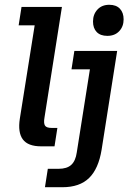

<svg xmlns="http://www.w3.org/2000/svg" viewBox="-20 -612 545 803"><path d="M152 0Q97 0 75.5 -29Q54 -58 63 -116L125 -506H58L70 -583H239L166 -120Q162 -97 168 -87Q174 -77 196 -77H220L208 0ZM168 171 180 94H225Q260 94 278 77.5Q296 61 301 26L356 -322H279L291 -399H470L405 14Q392 94 352.5 132.5Q313 171 241 171ZM429 -462Q400 -462 384.5 -478Q369 -494 369 -522Q369 -552 387.5 -572Q406 -592 437 -592Q466 -592 481.5 -575.5Q497 -559 497 -531Q497 -501 478.5 -481.5Q460 -462 429 -462Z"/></svg>

Font: Rokkitt SemiBold
Style: Italic
Weight: 600
Italic angle: -9°
Designer: Vernon Adams
Foundry: Vernon Adams
Version: Version 3.103